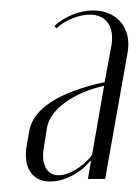

<svg xmlns="http://www.w3.org/2000/svg" viewBox="-20 -707 268 367"><path d="M31 -429C24 -387 41 -360 76 -360C102 -360 134 -376 152 -399H154L148 -365H181L224 -607C232 -653 204 -687 158 -687C132 -687 102 -675 84 -657L88 -653C104 -668 130 -679 152 -679C183 -679 199 -656 193 -620L180 -550C93 -531 44 -500 36 -457ZM156 -411C140 -389 112 -372 92 -372C69 -372 58 -394 64 -426L70 -464C77 -499 121 -530 179 -543Z"/></svg>

Font: Moniqa Ita Display
Style: Italic
Weight: 400
Italic angle: -10°
Designer: Rajesh Rajput
Foundry: Rajesh Rajput
Version: Version 1.000